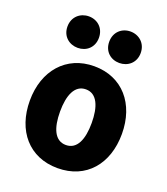

<svg xmlns="http://www.w3.org/2000/svg" viewBox="-147 -892 882 1015"><g transform="rotate(20 294.5 -384.5)"><path d="M266 -701C266 -646 226 -613 178 -613C130 -613 89 -646 89 -701C89 -756 130 -790 178 -790C226 -790 266 -756 266 -701ZM501 -701C501 -646 460 -613 412 -613C364 -613 324 -646 324 -701C324 -756 364 -790 412 -790C460 -790 501 -756 501 -701ZM554 -265C554 -96 456 21 295 21C135 21 36 -96 36 -265C36 -434 138 -552 295 -552C454 -552 554 -434 554 -265ZM384 -265C384 -356 358 -422 295 -422C232 -422 206 -356 206 -265C206 -173 232 -109 295 -109C358 -109 384 -173 384 -265Z"/></g></svg>

Font: Repo ExtraBold
Style: Bold
Weight: 700
Designer: Stefan Peev
Foundry: Context Ltd
Version: Version 1.502